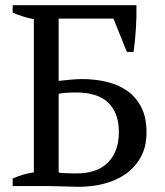

<svg xmlns="http://www.w3.org/2000/svg" viewBox="-20 -720 640 743"><path d="M111 -646Q88 -650 68 -656.5Q48 -663 29 -671V-700H508Q509 -660 506 -610.5Q503 -561 497 -519H471L419 -648H207V-407Q225 -409 251.5 -411.5Q278 -414 298 -414Q347 -414 392 -403.5Q437 -393 471.5 -369Q506 -345 526.5 -305.5Q547 -266 547 -208Q547 -153 525.5 -113.5Q504 -74 468 -48Q432 -22 384 -9.5Q336 3 283 3Q278 3 263.5 2.5Q249 2 230 1.5Q211 1 191 0.5Q171 0 156 0H29V-29Q68 -47 111 -53ZM276 -362Q252 -362 236.5 -361Q221 -360 207 -357V-53Q212 -51 221.5 -50.5Q231 -50 242 -49.5Q253 -49 263 -49Q273 -49 279 -49Q314 -49 343.5 -58.5Q373 -68 394.5 -88Q416 -108 428 -138Q440 -168 440 -209Q440 -283 399 -322.5Q358 -362 276 -362Z"/></svg>

Font: PT Serif
Style: Regular
Weight: 400
Designer: A.Korolkova, O.Umpeleva, V.Yefimov
Foundry: ParaType Ltd
Version: Version 1.000W OFL; ttfautohint (v1.6)